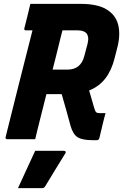

<svg xmlns="http://www.w3.org/2000/svg" viewBox="-20 -720 640 993"><path d="M162 0H18Q7 0 9 -11Q45 -157 78.5 -289Q112 -421 148 -563H114Q103 -563 106 -574Q114 -606 122 -637.5Q130 -669 137 -700H397Q483 -700 530 -672Q577 -644 590.5 -594.5Q604 -545 588 -479L573 -420Q557 -356 525 -314.5Q493 -273 441 -252Q448 -229 454.5 -205.5Q461 -182 468 -159Q473 -143 478 -139Q483 -135 493 -135H526Q517 -104 509.5 -71Q502 -38 494 -6Q491 5 480 5H459Q405 5 381 -10.5Q357 -26 345 -69Q334 -110 322.5 -151Q311 -192 299 -233H220Q212 -201 203.5 -167.5Q195 -134 186 -98Q179 -71 173 -46Q167 -21 162 0ZM281 -475Q274 -445 266.5 -416.5Q259 -388 252 -360H329Q398 -360 416 -430L433 -494Q438 -515 435.5 -528.5Q433 -542 426 -549Q412 -563 382 -563H303Q297 -540 291.5 -518Q286 -496 281 -475ZM162 60H310Q316 60 319 63.5Q322 67 318 73Q291 116 266.5 156.5Q242 197 214 243Q212 247 208 250Q204 253 197 253H73Q96 203 118.5 154Q141 105 162 60Z"/></svg>

Font: Recursive Sn Lnr St XBd
Style: Italic
Weight: 800
Italic angle: -15°
Version: Version 1.079;hotconv 1.0.112;makeotfexe 2.5.65598; ttfautoh